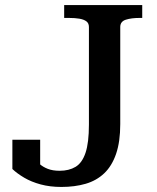

<svg xmlns="http://www.w3.org/2000/svg" viewBox="-20 -730 620 760"><path d="M234 -710H543V-659H532Q500 -659 478 -652Q456 -645 456 -623V-239Q456 -169 439.5 -121Q423 -73 392.5 -44Q362 -15 319 -2.5Q276 10 223 10Q178 10 141 0Q104 -10 76 -26.5Q48 -43 29 -61V-177H139V-65Q121 -70 109.5 -78.5Q98 -87 94.5 -95Q91 -103 95.5 -107.5Q100 -112 112 -109Q121 -95 135.5 -82Q150 -69 169.5 -61.5Q189 -54 216 -54Q253 -54 279 -69.5Q305 -85 318.5 -125Q332 -165 332 -237V-623Q332 -638 322 -645.5Q312 -653 294.5 -656Q277 -659 254 -659H234Z"/></svg>

Font: Roboto Serif 36pt Medium
Style: Regular
Weight: 500
Designer: Greg Gazdowicz
Foundry: Commercial Type
Version: Version 1.008